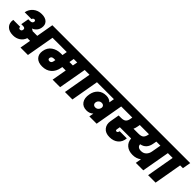

<svg xmlns="http://www.w3.org/2000/svg" viewBox="349 -2224 3709 3709"><g transform="rotate(45 2203.5 -370.0)"><path d="M280 -493Q337 -493 346 -537Q349 -555 341 -566Q333 -577 317 -577Q300 -577 288 -566Q276 -555 273 -539H86Q103 -632 174 -690.5Q245 -749 347 -749Q447 -749 496 -698.5Q545 -648 530 -564Q521 -512 489.5 -474.5Q458 -437 410 -418L409 -414Q435 -405 453 -389H580L641 -740H921L892 -571H815L714 0H511L550 -222H476Q451 -148 388 -105.5Q325 -63 240 -63Q129 -63 73 -122.5Q17 -182 34 -279H224Q221 -262 229.5 -249.5Q238 -237 258 -237Q298 -237 305 -280Q309 -303 295.5 -316.5Q282 -330 251 -330H202L231 -493Z M1090 -208Q1140 -208 1151 -266L1158 -305H1120Q1058 -305 1049 -256Q1045 -233 1057.5 -220.5Q1070 -208 1090 -208ZM1471 -471 1489 -571H1394L1377 -471ZM869 -571 899 -740H1800L1770 -571H1694L1593 0H1388L1442 -305H1348L1343 -277Q1323 -165 1250.5 -100.5Q1178 -36 1062 -36Q953 -36 898 -96.5Q843 -157 860 -255Q878 -362 957.5 -416.5Q1037 -471 1143 -471H1187L1204 -571Z M1725 0 1825 -571H1748L1778 -740H2135L2105 -571H2029L1929 0Z M2351 -203Q2385 -203 2410 -225Q2435 -247 2441 -280Q2447 -313 2429 -334Q2411 -355 2377 -355Q2341 -355 2315.5 -333Q2290 -311 2285 -279Q2280 -247 2297.5 -225Q2315 -203 2351 -203ZM2767 -571H2691L2591 0H2392L2408 -93Q2353 -41 2271 -41Q2168 -41 2118.5 -112Q2069 -183 2091 -300Q2109 -400 2174 -458.5Q2239 -517 2340 -517Q2424 -517 2473 -465L2492 -571H2083L2113 -740H2797Z M3204 -212Q3195 -108 3126.5 -49.5Q3058 9 2949 9Q2837 9 2783 -57.5Q2729 -124 2746 -223L2779 -413H2842Q2914 -413 2945 -440.5Q2976 -468 2985 -520L2994 -571H2746L2776 -740H4072L4042 -571H3966L3865 0H3661L3682 -120Q3611 -63 3507 -63Q3400 -63 3335 -119Q3270 -175 3264 -269H2956L2944 -201Q2938 -164 2969 -164Q2999 -164 3009 -212ZM3296 -435Q3372 -435 3402.5 -462.5Q3433 -490 3444 -540L3450 -571H3198L3189 -520Q3181 -472 3163 -435ZM3569 -232Q3634 -232 3675 -272Q3716 -312 3727 -375L3762 -571H3651L3638 -502Q3610 -340 3467 -314Q3465 -279 3491 -255.5Q3517 -232 3569 -232Z M3997 0 4097 -571H4020L4050 -740H4407L4377 -571H4301L4201 0Z"/></g></svg>

Font: Poppins Black
Style: Italic
Weight: 900
Italic angle: -10°
Designer: Ninad Kale (Devanagari), Jonny Pinhorn (Latin)
Foundry: Indian Type Foundry
Version: Version 3.200;PS 1.000;hotconv 16.6.54;makeotf.lib2.5.65590